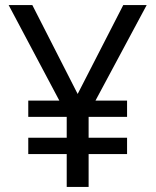

<svg xmlns="http://www.w3.org/2000/svg" viewBox="-20 -734 612 754"><path d="M285 -365 464 -714H556L355 -339H479V-275H328V-193H479V-129H328V0H242V-129H91V-193H242V-275H91V-339H213L14 -714H107Z"/></svg>

Font: Noto Sans Meetei Mayek
Style: Regular
Weight: 400
Designer: Monotype Design Team and Neelakash Kshetrimayum
Foundry: Monotype Imaging Inc.
Version: Version 2.002